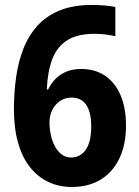

<svg xmlns="http://www.w3.org/2000/svg" viewBox="-20 -743 561 773"><path d="M36.1 -303.2Q36.1 -369.1 44.7 -430.9Q53.2 -492.7 73.7 -545.7Q94.2 -598.6 130.1 -638.7Q166 -678.7 220.2 -700.9Q274.4 -723.1 350.6 -723.1Q373 -723.1 398.7 -721.2Q424.3 -719.2 444.3 -714.8V-597.2Q425.3 -601.6 404.1 -604.2Q382.8 -606.9 360.8 -606.9Q291.5 -606.9 250.5 -580.8Q209.5 -554.7 190.4 -504.6Q171.4 -454.6 168.5 -382.8H173.8Q186 -408.2 204.6 -426.5Q223.1 -444.8 248.5 -455.1Q273.9 -465.3 307.1 -465.3Q363.3 -465.3 403.6 -437.7Q443.8 -410.2 465.6 -359.1Q487.3 -308.1 487.3 -237.3Q487.3 -162.1 461.2 -106.4Q435.1 -50.8 386.2 -20.5Q337.4 9.8 269 9.8Q217.8 9.8 175 -10.3Q132.3 -30.3 101.1 -69.6Q69.8 -108.9 53 -167.5Q36.1 -226.1 36.1 -303.2ZM266.1 -108.9Q302.7 -108.9 325 -139.6Q347.2 -170.4 347.2 -234.9Q347.2 -290.5 327.4 -320.3Q307.6 -350.1 268.1 -350.1Q241.2 -350.1 220.9 -335.9Q200.7 -321.8 189.9 -299.3Q179.2 -276.9 179.2 -251Q179.2 -225.1 184.6 -200Q189.9 -174.8 200.9 -154.3Q211.9 -133.8 228.3 -121.3Q244.6 -108.9 266.1 -108.9Z"/></svg>

Font: Open Sans SemiCondensed
Style: Bold
Weight: 700
Width: 4
Designer: Monotype Design Team
Foundry: Monotype Imaging Inc.
Version: Version 3.003